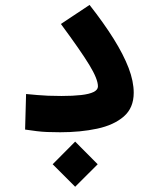

<svg xmlns="http://www.w3.org/2000/svg" viewBox="-20 -521 626 762"><path d="M218.8 3.9Q188.5 3.9 167 2.9Q145.5 2 125.5 -0.5Q105.5 -2.9 79.6 -6.8L83.5 -147.9Q108.9 -145.5 128.7 -143.8Q148.4 -142.1 170.7 -141.1Q192.9 -140.1 223.6 -140.1Q269.5 -140.1 302 -143.8Q334.5 -147.5 351.6 -156Q368.7 -164.6 368.7 -178.2Q368.7 -207 334.7 -262.9Q300.8 -318.8 221.7 -425.8L335.4 -501.5Q392.1 -429.2 431.2 -366.7Q470.2 -304.2 490.5 -251.2Q510.7 -198.2 510.7 -152.8Q510.7 -92.8 471.2 -58.6Q431.6 -24.4 365.5 -10.3Q299.3 3.9 218.8 3.9ZM278.3 220.2 189 130.9 278.3 41 367.7 130.9Z"/></svg>

Font: Cascadia Code
Style: Regular
Weight: 400
Monospace: yes
Designer: Aaron Bell
Foundry: Saja Typeworks
Version: Version 2106.017